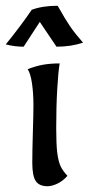

<svg xmlns="http://www.w3.org/2000/svg" viewBox="-34 -637 308 666"><path d="M78 -73Q78 -110 80 -178Q82 -242 82 -272Q82 -313 77 -347.5Q72 -382 62 -397Q90 -408 115.5 -412.5Q141 -417 173 -417Q168 -388 164.5 -327.5Q161 -267 161 -192Q161 -137 164.5 -108Q168 -79 175.5 -62Q183 -45 200 -27Q184 -9 165 0Q146 9 131 9Q102 9 90 -9Q78 -27 78 -73ZM-14 -483Q38 -547 76 -603Q113 -617 166 -617Q193 -569 209.5 -545Q226 -521 254 -489Q212 -475 162 -475L104 -561L48 -475Q17 -475 -14 -483Z"/></svg>

Font: Mirza
Style: Regular
Weight: 400
Designer: Arabic design by Kourosh Beigpour, Latin design by Eduardo Tunni, engineering by Lasse Fister
Version: Version 1.0010g